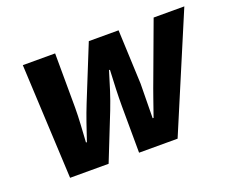

<svg xmlns="http://www.w3.org/2000/svg" viewBox="-87 -640 947 782"><g transform="rotate(-20 386.0 -248.5)"><path d="M96 0H263L343 -201C363 -252 377 -298 395 -358H399C396 -298 394 -251 394 -201L395 0H562L772 -497H639L552 -262C534 -215 517 -164 499 -113H495C495 -165 497 -215 497 -262L487 -497H358L263 -262C244 -215 227 -164 210 -113H206C209 -164 213 -215 213 -262L212 -497H72Z"/></g></svg>

Font: Source Sans Pro
Style: Bold Italic
Weight: 700
Italic angle: -11°
Designer: Paul D. Hunt
Foundry: Adobe Systems Incorporated
Version: Version 3.006;hotconv 1.0.111;makeotfexe 2.5.65597